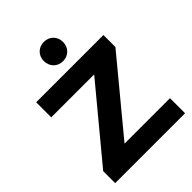

<svg xmlns="http://www.w3.org/2000/svg" viewBox="-259 -1060 1189 1189"><g transform="rotate(-45 335.5 -465.5)"><path d="M344 -762C393 -762 428 -798 428 -847C428 -895 393 -931 344 -931C295 -931 260 -895 260 -847C260 -798 295 -762 344 -762ZM252 -132 635 -595V-700H46V-568H422L38 -105V0H650V-132Z"/></g></svg>

Font: Montserrat Lite
Style: Bold
Weight: 700
Designer: Julieta Ulanovsky
Foundry: Julieta Ulanovsky
Version: Version 7.200;PS 007.200;hotconv 1.0.88;makeotf.lib2.5.64775